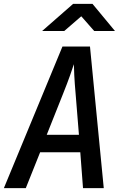

<svg xmlns="http://www.w3.org/2000/svg" viewBox="-21 -970 641 990"><path d="M-1 0 301 -730H443L514 0H407L393 -185H186L112 0ZM220 -275H386L369 -485Q364 -541 362 -582Q360 -623 360 -639Q355 -623 340.5 -582Q326 -541 304 -486ZM196 -810 356 -950H456L572 -810H465L398 -886L310 -810Z"/></svg>

Font: NKDuy Mono SemiBold
Style: Italic
Weight: 600
Italic angle: -9°
Monospace: yes
Designer: NKDuy
Foundry: NKDuy
Version: Version 2.251; ttfautohint (v1.8.4.7-5d5b)